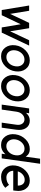

<svg xmlns="http://www.w3.org/2000/svg" viewBox="1356 -2096 752 3503"><g transform="rotate(90 1731.5 -344.0)"><path d="M714 -500 550 -153 494 -500H397L233 -153L176 -500H80L162 0H257L422 -346L480 0H575L811 -500Z M1067 -415Q1131 -415 1165 -367Q1199 -319 1189 -250Q1184 -215 1170.5 -186Q1157 -157 1133 -133Q1085 -85 1021 -85Q957 -85 922 -133Q888 -181 898 -250Q903 -285 917.5 -314Q932 -343 955 -367Q1003 -415 1067 -415ZM1081 -512Q979 -512 900 -436Q821 -359 806 -250Q791 -140 848 -64Q905 12 1007 12Q1109 12 1188 -64Q1266 -140 1281 -250Q1296 -360 1240 -436Q1182 -512 1081 -512Z M1612 -415Q1676 -415 1710 -367Q1744 -319 1734 -250Q1729 -215 1715.5 -186Q1702 -157 1678 -133Q1630 -85 1566 -85Q1502 -85 1467 -133Q1433 -181 1443 -250Q1448 -285 1462.5 -314Q1477 -343 1500 -367Q1548 -415 1612 -415ZM1626 -512Q1524 -512 1445 -436Q1366 -359 1351 -250Q1336 -140 1393 -64Q1450 12 1552 12Q1654 12 1733 -64Q1811 -140 1826 -250Q1841 -360 1785 -436Q1727 -512 1626 -512Z M2309 0 2346 -264Q2354 -319 2346.5 -364Q2339 -409 2316 -443Q2270 -512 2182 -512Q2106 -512 2052 -457Q2048 -454 2045 -450.5Q2042 -447 2038 -442L2046 -500H1958L1888 0H1979L2017 -267Q2027 -336 2066 -375Q2106 -415 2157 -415Q2208 -415 2236 -375Q2265 -334 2255 -267L2217 0Z M2692 -416Q2629 -416 2581 -367Q2533 -319 2523 -250Q2513 -181 2547 -133Q2582 -84 2646 -84Q2709 -84 2756 -132Q2779 -156 2793 -185.5Q2807 -215 2812 -250Q2817 -285 2811.5 -315Q2806 -345 2789 -368Q2756 -416 2692 -416ZM2701 -512Q2782 -512 2823 -457Q2827 -452 2831 -447Q2835 -442 2838 -437L2875 -700H2967L2869 0H2784L2794 -68Q2789 -62 2784 -57Q2779 -52 2773 -47Q2713 12 2627 12Q2525 12 2470 -64Q2415 -140 2430 -250Q2445 -359 2522 -436Q2598 -512 2701 -512Z M3454 -210 3459 -250Q3476 -363 3425 -437Q3374 -512 3275 -512Q3173 -512 3094 -436Q3015 -359 3000 -250Q2985 -140 3043 -64Q3102 12 3204 12Q3324 12 3406 -64L3352 -133Q3298 -85 3218 -85Q3163 -85 3129 -122Q3113 -139 3104.5 -161Q3096 -183 3095 -210ZM3260 -419Q3313 -419 3340 -383Q3366 -348 3366 -293H3106Q3123 -348 3163 -382Q3206 -419 3260 -419Z"/></g></svg>

Font: Unageo
Style: Medium-Italic
Weight: 500
Designer: Richard Sepsi
Foundry: Richard Sepsi
Version: Version 2.000